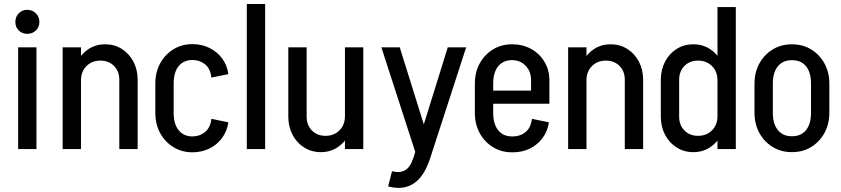

<svg xmlns="http://www.w3.org/2000/svg" viewBox="-20 -740 4172 953"><path d="M70 0V-505H161V0ZM115.2 -572Q89.8 -572 73 -588.8Q56.2 -605.5 56.2 -631Q56.2 -656.2 73 -673.8Q89.8 -691.2 115.2 -691.2Q140.5 -691.2 158 -673.8Q175.5 -656.2 175.5 -631Q175.5 -605.5 158 -588.8Q140.5 -572 115.2 -572Z M291 0V-505H382V0ZM572.2 0V-344.2H663.2V0ZM572.2 -344Q572.2 -386.2 545.9 -412.8Q519.5 -439.2 478.8 -439.2L501.8 -520.2Q548 -520.2 584.5 -497.2Q621 -474.2 642.1 -434.2Q663.2 -394.2 663.2 -344ZM342 -341.5Q342 -392.5 363.1 -433.1Q384.2 -473.8 420.2 -497Q456.2 -520.2 501.8 -520.2L478.8 -439.2Q436.2 -439.2 409.1 -412Q382 -384.8 382 -341.5Z M751 -178V-327H842V-178ZM751 -326Q751 -382.2 775.2 -426.1Q799.5 -470 841.1 -495.5Q882.8 -521 935.5 -521V-442.2Q891.8 -442.2 866.9 -411.9Q842 -381.5 842 -326ZM1029.2 -355Q1024.2 -399.8 997.6 -421Q971 -442.2 934.5 -442.2V-521Q981.8 -521 1020 -501.9Q1058.2 -482.8 1082.9 -449.5Q1107.5 -416.2 1113.5 -372ZM751 -179H842Q842 -124.2 866.9 -93.5Q891.8 -62.8 935.5 -62.8V16Q882.8 16 841.1 -9.5Q799.5 -35 775.2 -79Q751 -123 751 -179ZM1029.2 -150 1113.5 -133Q1107.5 -89.8 1082.9 -56Q1058.2 -22.2 1020 -3.1Q981.8 16 934.5 16V-62.8Q971 -62.8 997.6 -84.5Q1024.2 -106.2 1029.2 -150Z M1205 0V-720.2H1296V0Z M1783.2 -505V0H1692.2V-505ZM1502 -505V-160.8H1411V-505ZM1502 -161Q1502 -118.8 1528.4 -92.2Q1554.8 -65.8 1595.5 -65.8L1572.5 15.2Q1526.2 15.2 1489.8 -7.8Q1453.2 -30.8 1432.1 -70.8Q1411 -110.8 1411 -161ZM1732.2 -163.5Q1732.2 -112.5 1711.5 -72Q1690.8 -31.5 1654.4 -8.1Q1618 15.2 1572.5 15.2L1595.5 -65.8Q1638 -65.8 1665.1 -93Q1692.2 -120.2 1692.2 -163.5Z M1906.5 185.2 1925.8 109.8Q1964.8 120 1990.9 104.9Q2017 89.8 2031.8 43.5H2115.8Q2085.8 136.8 2033.1 171Q1980.5 205.2 1906.5 185.2ZM2032 43.5 2202.5 -505H2293.8L2115.8 43.5ZM2048.5 36.8 1873 -505H1964.2L2093.8 -90Z M2365.5 -225V-290.2H2707V-225ZM2520.8 16V-62.8H2526.2V16ZM2337 -178.8V-325.5H2428V-178.8ZM2616 -290.2V-341.8H2707V-290.2ZM2707 -341.5H2616Q2616 -385.5 2589.2 -413.5Q2562.5 -441.5 2521.2 -441.5V-520.2Q2574.5 -520.2 2616.4 -497Q2658.2 -473.8 2682.6 -433.1Q2707 -392.5 2707 -341.5ZM2620.2 -150 2704.5 -133Q2698.5 -89.8 2673.9 -56Q2649.2 -22.2 2611 -3.1Q2572.8 16 2525.5 16V-62.8Q2562 -62.8 2588.6 -84.5Q2615.2 -106.2 2620.2 -150ZM2337 -325.2Q2337 -381.5 2361.2 -425.4Q2385.5 -469.2 2427.1 -494.8Q2468.8 -520.2 2521.5 -520.2V-441.5Q2477.8 -441.5 2452.9 -411.1Q2428 -380.8 2428 -325.2ZM2337 -179H2428Q2428 -124.2 2452.9 -93.5Q2477.8 -62.8 2521.5 -62.8V16Q2468.8 16 2427.1 -9.5Q2385.5 -35 2361.2 -79Q2337 -123 2337 -179Z M2800 0V-505H2891V0ZM3081.2 0V-344.2H3172.2V0ZM3081.2 -344Q3081.2 -386.2 3054.9 -412.8Q3028.5 -439.2 2987.8 -439.2L3010.8 -520.2Q3057 -520.2 3093.5 -497.2Q3130 -474.2 3151.1 -434.2Q3172.2 -394.2 3172.2 -344ZM2851 -341.5Q2851 -392.5 2872.1 -433.1Q2893.2 -473.8 2929.2 -497Q2965.2 -520.2 3010.8 -520.2L2987.8 -439.2Q2945.2 -439.2 2918.1 -412Q2891 -384.8 2891 -341.5Z M3632.2 -503.8H3541.2V-705H3632.2ZM3541.2 0V-505H3632.2V0ZM3260 -161V-344H3351V-161ZM3351 -344H3260Q3260 -394.2 3281.1 -434.2Q3302.2 -474.2 3338.8 -497.2Q3375.2 -520.2 3421.5 -520.2L3444.5 -439.2Q3403.8 -439.2 3377.4 -412.8Q3351 -386.2 3351 -344ZM3581.2 -341.5H3541.2Q3541.2 -384.8 3514.1 -412Q3487 -439.2 3444.5 -439.2L3421.5 -520.2Q3467 -520.2 3503.4 -497Q3539.8 -473.8 3560.5 -433.1Q3581.2 -392.5 3581.2 -341.5ZM3351 -161Q3351 -118.8 3377.4 -92.2Q3403.8 -65.8 3444.5 -65.8L3421.5 15.2Q3375.2 15.2 3338.8 -7.8Q3302.2 -30.8 3281.1 -70.8Q3260 -110.8 3260 -161ZM3581.2 -163.5Q3581.2 -112.5 3560.5 -72Q3539.8 -31.5 3503.4 -8.1Q3467 15.2 3421.5 15.2L3444.5 -65.8Q3487 -65.8 3514.1 -93Q3541.2 -120.2 3541.2 -163.5Z M4005.5 -179V-326H4096.5V-179ZM3725 -179V-326H3816V-179ZM3907.8 -441.2V-520H3913.8V-441.2ZM3907.8 15V-63.8H3913.8V15ZM3725 -325Q3725 -381.2 3749.2 -425.1Q3773.5 -469 3815.1 -494.5Q3856.8 -520 3909.5 -520V-441.2Q3865.8 -441.2 3840.9 -410.9Q3816 -380.5 3816 -325ZM4096.5 -325H4005.5Q4005.5 -380.5 3981 -410.9Q3956.5 -441.2 3912 -441.2V-520Q3965 -520 4006.5 -494.5Q4048 -469 4072.2 -425.1Q4096.5 -381.2 4096.5 -325ZM3725 -180H3816Q3816 -125.2 3840.9 -94.5Q3865.8 -63.8 3909.5 -63.8V15Q3856.8 15 3815.1 -10.5Q3773.5 -36 3749.2 -80Q3725 -124 3725 -180ZM4096.5 -180Q4096.5 -124 4072.2 -80Q4048 -36 4006.5 -10.5Q3965 15 3912 15V-63.8Q3956.5 -63.8 3981 -94.5Q4005.5 -125.2 4005.5 -180Z"/></svg>

Font: Akshar Light
Style: Regular
Weight: 300
Designer: Tall Chai
Foundry: Tall Chai
Version: Version 1.100